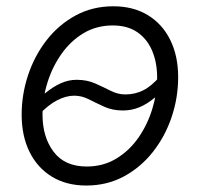

<svg xmlns="http://www.w3.org/2000/svg" viewBox="-20 -570 627 602"><path d="M250.5 11.7Q188 11.7 142.6 -16.1Q97.2 -43.9 72.5 -94Q47.9 -144 47.9 -210.4Q47.9 -273.9 68.1 -334.7Q88.4 -395.5 126.2 -444.1Q164.1 -492.7 217 -521.5Q270 -550.3 335.4 -550.3Q397.9 -550.3 443.6 -522.5Q489.3 -494.6 513.9 -444.6Q538.6 -394.5 538.6 -328.1Q538.6 -263.7 518.1 -202.9Q497.6 -142.1 459.5 -93.8Q421.4 -45.4 368.4 -16.8Q315.4 11.7 250.5 11.7ZM252 -47.9Q303.7 -47.9 344.7 -72.8Q385.7 -97.7 414.1 -138.4Q442.4 -179.2 457.5 -228.5Q472.7 -277.8 472.7 -326.7Q472.7 -374 457 -410.9Q441.4 -447.8 410.6 -469Q379.9 -490.2 333.5 -490.2Q282.7 -490.2 242.2 -466.1Q201.7 -441.9 172.9 -401.1Q144 -360.4 128.7 -310.8Q113.3 -261.2 113.3 -210.9Q113.3 -140.1 148.2 -94Q183.1 -47.9 252 -47.9ZM102.1 -210.4 76.7 -235.4Q99.1 -259.3 122.3 -278.3Q145.5 -297.4 169.9 -308.6Q194.3 -319.8 220.2 -319.8Q252.9 -319.8 278.6 -308.3Q304.2 -296.9 326.9 -285.4Q349.6 -273.9 372.6 -273.9Q403.8 -273.9 429.7 -287.1Q455.6 -300.3 482.4 -331.5L509.8 -309.6Q487.3 -282.7 464.6 -263.4Q441.9 -244.1 417.5 -233.9Q393.1 -223.6 365.2 -223.6Q332.5 -223.6 306.9 -235.4Q281.2 -247.1 258.8 -258.5Q236.3 -270 212.9 -270Q187 -270 159.2 -255.6Q131.3 -241.2 102.1 -210.4Z"/></svg>

Font: Inter 16pt Light
Style: Italic
Weight: 300
Italic angle: -9.3988°
Version: Version 4.001;git-66647c0bb